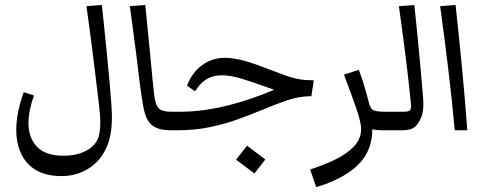

<svg xmlns="http://www.w3.org/2000/svg" viewBox="-20 -532 1987 784"><path d="M231.9 187Q168.5 187 127.4 162.8Q86.4 138.7 66.4 95.9Q46.4 53.2 46.4 -2Q46.4 -71.8 77.1 -155.8L118.7 -142.1Q96.2 -79.1 96.2 -29.8Q96.2 31.2 131.3 67.6Q166.5 104 239.7 104Q285.2 104 320.3 89.1Q355.5 74.2 373 47.4Q382.8 31.7 386.2 12Q389.6 -7.8 389.6 -30.3Q389.6 -47.4 388.2 -65.9Q386.7 -84.5 384.3 -103.5Q376 -172.4 368.9 -231Q361.8 -289.6 355.5 -339.4Q349.1 -389.2 343.5 -430.7Q337.9 -472.2 333 -506.8L396 -511.7Q400.4 -468.8 406 -415.8Q411.6 -362.8 417 -307.1Q422.4 -251.5 427 -200.9Q431.6 -150.4 434.3 -112.1Q437 -73.7 437 -55.7Q437 -12.7 430.4 20.8Q423.8 54.2 410.6 78.6Q387.2 128.4 339.1 157.7Q291 187 231.9 187Z M679.7 0Q649.9 0 630.1 -5.9Q610.4 -11.7 597.2 -23.9Q585.4 -35.2 577.9 -51.8Q570.3 -68.4 564.2 -101.6Q558.1 -134.8 550.3 -195.8Q542 -266.6 535.4 -317.6Q528.8 -368.7 522.9 -412.6Q517.1 -456.5 510.3 -506.8L573.2 -511.7Q576.7 -478 580.8 -436Q585 -394 590.6 -335.9Q596.2 -277.8 604 -195.8Q608.9 -140.6 614 -119.6Q619.1 -98.6 628.9 -88.9Q642.1 -75.7 679.7 -75.7ZM679.7 0V-75.7Q693.4 -75.7 697.5 -66.9Q701.7 -58.1 701.7 -37.6Q701.7 -19.5 697.3 -9.8Q692.9 0 679.7 0Z M679.7 0V-75.7H715.3Q782.7 -75.7 851.6 -88.6Q920.4 -101.6 989 -124Q1057.6 -146.5 1124 -176.3L1118.2 -159.7Q1109.4 -162.1 1100.1 -165.3Q1090.8 -168.5 1080.6 -172.1Q1070.3 -175.8 1059.1 -179.7Q1016.1 -195.3 969 -210Q921.9 -224.6 885.7 -224.6Q850.6 -224.6 824.7 -209.5Q798.8 -194.3 776.4 -159.2L743.7 -182.1Q763.7 -235.4 804.9 -265.6Q846.2 -295.9 898.4 -295.9Q931.2 -295.9 972.4 -285.2Q1013.7 -274.4 1083 -247.1Q1124 -231.4 1151.1 -221.9Q1178.2 -212.4 1203.1 -208.3Q1228 -204.1 1261.2 -204.1L1251.5 -139.2Q1201.7 -139.2 1153.1 -122.6Q1104.5 -106 1051.3 -83.5Q1004.9 -64.5 952.1 -45.2Q899.4 -25.9 837.4 -12.9Q775.4 0 700.7 0ZM679.7 0Q666.5 0 662.1 -9.8Q657.7 -19.5 657.7 -37.6Q657.7 -58.1 661.9 -66.9Q666 -75.7 679.7 -75.7ZM1019 176.3 943.8 120.1 988.8 63 1063.5 119.1Z M1552.7 -75.7V0Q1532.7 0 1517.6 -1.2Q1502.4 -2.4 1488.3 -9.3L1500 -21.5Q1502.9 42 1480.5 87.9Q1458 133.8 1411.6 166.5Q1384.3 186.5 1347.7 203.6Q1311 220.7 1271 231.9L1246.6 160.2Q1296.4 143.6 1339.4 124Q1382.3 104.5 1411.1 79.1Q1434.1 60.1 1444.3 39.1Q1454.6 18.1 1454.6 -3.4Q1454.6 -21.5 1448.7 -43.7Q1442.9 -65.9 1434.1 -91.8Q1425.3 -117.2 1411.9 -153.8Q1398.4 -190.4 1384.3 -227.5L1445.3 -246.6Q1456.1 -217.8 1463.9 -192.9Q1471.7 -168 1479 -140.6Q1481.9 -129.4 1483.9 -121.8Q1485.8 -114.3 1487.3 -108.9Q1492.7 -91.3 1500.5 -84.5Q1511.7 -75.7 1552.7 -75.7ZM1552.7 0V-75.7Q1566.4 -75.7 1570.6 -66.9Q1574.7 -58.1 1574.7 -37.6Q1574.7 -19.5 1570.3 -9.8Q1565.9 0 1552.7 0Z M1552.7 0V-75.7H1626.5Q1647.5 -75.7 1653.8 -81.5Q1660.2 -87.4 1657.7 -110.4Q1654.3 -145.5 1650.4 -180.9Q1646.5 -216.3 1642.1 -253.2Q1637.7 -290 1632.6 -329.6Q1627.4 -369.1 1621.6 -413.1Q1615.7 -457 1608.9 -506.8L1671.9 -511.2Q1677.7 -457.5 1683.6 -397.7Q1689.5 -337.9 1694.6 -282.5Q1699.7 -227.1 1703.1 -185.8Q1706.5 -144.5 1708 -127.4Q1710 -97.2 1706.3 -75Q1702.6 -52.7 1687 -28.8Q1675.8 -11.7 1660.4 -5.9Q1645 0 1617.2 0ZM1552.7 0Q1539.6 0 1535.2 -9.8Q1530.8 -19.5 1530.8 -37.6Q1530.8 -58.1 1534.9 -66.9Q1539.1 -75.7 1552.7 -75.7Z M1836.9 0Q1826.2 -118.7 1810.5 -249.3Q1794.9 -379.9 1777.3 -506.8L1840.3 -511.7Q1855 -375.5 1866.7 -253.2Q1878.4 -130.9 1888.2 0Z"/></svg>

Font: Markazi Text
Style: Regular
Weight: 400
Designer: Borna Izadpanah (Arabic designer), Fiona Ross (Arabic design director) and Florian Runge (Latin designer)
Foundry: Borna Izadpanah and Florian Runge
Version: Version 1.000